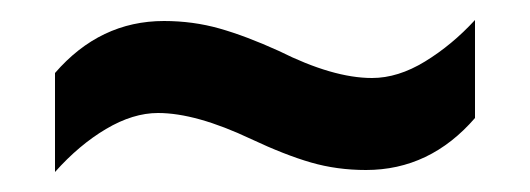

<svg xmlns="http://www.w3.org/2000/svg" viewBox="-20 -514 530 192"><path d="M231 -375Q176 -401 138 -401Q113 -401 86 -385Q59 -369 35 -342V-441Q80 -493 144 -493Q173 -493 199.5 -485.5Q226 -478 259 -463Q313 -436 352 -436Q378 -436 405 -452.5Q432 -469 455 -494V-396Q410 -344 346 -344Q317 -344 291 -351.5Q265 -359 231 -375Z"/></svg>

Font: Noto Sans Telugu UI Condensed SemiBold
Style: Regular
Weight: 600
Width: 3
Designer: Jelle Bosma - Monotype Design Team
Foundry: Monotype Imaging Inc.
Version: Version 2.005